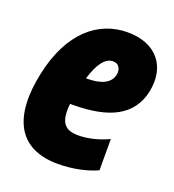

<svg xmlns="http://www.w3.org/2000/svg" viewBox="-110 -648 674 744"><g transform="rotate(20 227.0 -276.0)"><path d="M211 10C269 10 327 -2 371 -22V-151C327 -130 282 -121 248 -121C194 -121 167 -143 176 -225H186C338 -225 426 -270 449 -375C472 -487 408 -562 292 -562C172 -562 68 -479 29 -296C-11 -109 43 10 211 10ZM277 -437C301 -437 312 -417 307 -392C299 -357 264 -339 202 -339H200C219 -402 244 -437 277 -437Z"/></g></svg>

Font: Noto Sans ExtraCondensed Black
Style: Italic
Weight: 900
Width: 2
Italic angle: -12°
Designer: Monotype Design Team
Foundry: Monotype Imaging Inc.
Version: Version 2.013